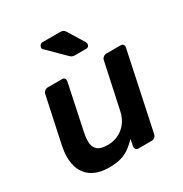

<svg xmlns="http://www.w3.org/2000/svg" viewBox="-173 -873 968 1016"><g transform="rotate(-30 310.5 -365.5)"><path d="M204 10Q139 10 98 -17.5Q57 -45 43.5 -95.5Q30 -146 44 -215L104 -496Q106 -506 114.5 -513Q123 -520 133 -520H221Q231 -520 236 -513Q241 -506 239 -496L181 -221Q172 -180 175.5 -152.5Q179 -125 198 -111Q217 -97 257 -97Q311 -97 351 -130Q391 -163 403 -221L462 -496Q464 -506 472.5 -513Q481 -520 491 -520H578Q589 -520 594 -513Q599 -506 597 -496L497 -24Q495 -14 487 -7Q479 0 468 0H387Q377 0 371.5 -7Q366 -14 368 -24L376 -65Q354 -42 331 -25Q308 -8 278 1Q248 10 204 10ZM346 -595Q333 -595 326.5 -598Q320 -601 313 -608L212 -708Q206 -714 208 -722Q212 -741 230 -741H335Q348 -741 354.5 -737.5Q361 -734 368 -723L428 -625Q432 -618 430 -610Q427 -595 411 -595Z"/></g></svg>

Font: Rubik Light Medium
Style: Italic
Weight: 500
Italic angle: -12°
Version: Version 2.104